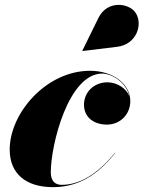

<svg xmlns="http://www.w3.org/2000/svg" viewBox="-20 -762 592 792"><path d="M463.5 -569C543.5 -578.5 571.5 -662.5 538.5 -710.5C511.5 -749.5 422.5 -762.5 386 -688L319.5 -552.5L320 -551.5ZM454.5 -129.5 453.5 -130.5C401.5 -68 327 0.5 234.5 0.5C208 0.5 189.5 -14.5 189.5 -51C189.5 -165 262.5 -458.5 401.5 -458.5C442 -458.5 503.5 -420.5 514 -362.5C503 -398 461 -422.5 423.5 -422.5C368 -422.5 326.5 -382.5 326.5 -330C326.5 -275 371 -248 421 -248C475 -248 517.5 -289.5 517.5 -345C517.5 -414 448.5 -470 351.5 -470C170.5 -470 20 -295 20 -145C20 -45 87.5 10 198.5 10C324.5 10 400 -64 454.5 -129.5Z"/></svg>

Font: Bodoni* 96pt Fatface
Style: Italic
Weight: 900
Italic angle: -13°
Version: Version 2.3